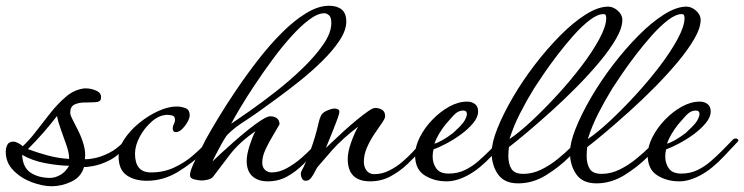

<svg xmlns="http://www.w3.org/2000/svg" viewBox="-23 -623 2585 667"><path d="M157 24Q125 24 87.5 10Q50 -4 23.5 -31Q-3 -58 -3 -96Q-3 -109 2.5 -120Q8 -131 24 -131Q31 -131 41 -125.5Q51 -120 56 -115Q79 -136 103 -167.5Q127 -199 152.5 -231Q178 -263 205.5 -286.5Q233 -310 264 -315Q267 -316 275 -316Q295 -316 313.5 -307Q332 -298 327 -278Q325 -269 308.5 -268Q292 -267 271.5 -267Q251 -267 236 -260Q221 -253 221 -231Q221 -223 230 -206Q239 -189 250 -166.5Q261 -144 268 -119Q275 -94 272 -70Q283 -69 305.5 -73.5Q328 -78 355.5 -91.5Q383 -105 407 -131Q410 -134 413 -134Q418 -134 420 -129Q422 -124 419 -120Q409 -107 392.5 -91Q376 -75 353 -64Q326 -51 302 -46.5Q278 -42 269 -43Q259 -8 225 8Q191 24 157 24ZM217 -71V-74Q217 -92 208 -118Q199 -144 189 -171.5Q179 -199 175 -220Q151 -189 126.5 -161Q102 -133 74 -105Q109 -92 144.5 -82.5Q180 -73 217 -71ZM151 -5Q168 -5 186 -15Q204 -25 217 -47Q177 -48 133 -56.5Q89 -65 54 -85Q56 -41 83.5 -23Q111 -5 151 -5Z M487 5Q444 5 416.5 -14.5Q389 -34 389 -80Q389 -110 409.5 -140.5Q430 -171 461.5 -196.5Q493 -222 527.5 -237.5Q562 -253 590 -253Q606 -253 621 -247.5Q636 -242 636 -222Q636 -213 628.5 -199.5Q621 -186 610 -175Q599 -164 588 -164Q577 -164 577 -177Q577 -185 581 -192Q585 -199 585 -206Q585 -219 576 -221.5Q567 -224 559 -224Q531 -224 505 -201.5Q479 -179 462.5 -148Q446 -117 446 -89Q446 -24 501 -24Q546 -24 582 -41Q618 -58 644.5 -80.5Q671 -103 686.5 -120Q702 -137 705 -137Q714 -137 714 -131Q714 -127 711 -122Q710 -120 704.5 -113.5Q699 -107 694 -102Q645 -56 594.5 -25.5Q544 5 487 5Z M907 7Q873 7 853.5 -11Q834 -29 834 -64Q834 -86 844 -117Q854 -148 864 -167Q809 -129 776.5 -87Q744 -45 718 -10Q712 -2 699.5 1Q687 4 677 4Q669 4 653 0.5Q637 -3 637 -15Q637 -27 648 -51.5Q659 -76 672 -100Q685 -124 691 -137Q708 -168 735.5 -213.5Q763 -259 798.5 -311.5Q834 -364 874 -415.5Q914 -467 956.5 -509.5Q999 -552 1041 -577.5Q1083 -603 1120 -603Q1148 -603 1164 -590Q1180 -577 1180 -548Q1180 -518 1157 -483Q1134 -448 1097 -411.5Q1060 -375 1018 -341.5Q976 -308 937.5 -280Q899 -252 874 -234Q847 -215 818.5 -196.5Q790 -178 767 -155Q764 -152 756 -139Q748 -126 739.5 -110Q731 -94 724 -80.5Q717 -67 715 -62Q724 -71 744 -89.5Q764 -108 789 -130Q814 -152 839.5 -172.5Q865 -193 885.5 -206Q906 -219 916 -219Q930 -219 939 -212Q948 -205 948 -191Q938 -173 924 -150Q910 -127 899 -103Q888 -79 888 -58Q888 -42 897.5 -33Q907 -24 921 -24Q947 -24 974 -39Q1001 -54 1024.5 -74.5Q1048 -95 1065.5 -114Q1083 -133 1091 -141Q1093 -143 1096 -143Q1104 -143 1104 -133Q1104 -129 1095 -119Q1086 -109 1082 -105Q1057 -78 1030.5 -52Q1004 -26 974 -9.5Q944 7 907 7ZM780 -193Q804 -209 846 -238.5Q888 -268 936.5 -306Q985 -344 1028.5 -386Q1072 -428 1100 -468.5Q1128 -509 1128 -543Q1128 -563 1120 -570Q1112 -577 1104 -577Q1081 -577 1051.5 -555Q1022 -533 989 -496.5Q956 -460 924 -416.5Q892 -373 863 -329.5Q834 -286 812.5 -250Q791 -214 780 -193Z M1263 7Q1185 7 1185 -71Q1185 -95 1196.5 -127.5Q1208 -160 1221 -183Q1165 -140 1131 -101.5Q1097 -63 1082 -45Q1078 -41 1072 -28.5Q1066 -16 1058 -5.5Q1050 5 1040 5Q1030 5 1026 -3Q1022 -11 1022 -19Q1022 -24 1025 -30Q1038 -53 1055.5 -100.5Q1073 -148 1084 -197Q1086 -205 1087.5 -210Q1089 -215 1092 -221Q1097 -232 1113.5 -239Q1130 -246 1140 -246Q1145 -246 1150.5 -243.5Q1156 -241 1156 -234Q1156 -229 1150 -212Q1144 -195 1135.5 -174Q1127 -153 1119.5 -134.5Q1112 -116 1109 -109Q1117 -116 1134 -132.5Q1151 -149 1172.5 -168.5Q1194 -188 1216 -206Q1238 -224 1255 -236Q1272 -248 1280 -248Q1294 -248 1304.5 -241.5Q1315 -235 1315 -219Q1315 -212 1304 -196Q1293 -180 1278 -158Q1263 -136 1252 -111Q1241 -86 1241 -61Q1241 -43 1250.5 -30.5Q1260 -18 1277 -18Q1304 -18 1329 -30.5Q1354 -43 1375 -61Q1396 -79 1412 -96.5Q1428 -114 1437 -124Q1438 -125 1439 -125Q1441 -125 1444 -122.5Q1447 -120 1447 -115Q1447 -110 1443 -106Q1420 -79 1392.5 -53Q1365 -27 1333 -10Q1301 7 1263 7Z M1529 7Q1485 7 1452 -14Q1419 -35 1419 -84Q1419 -114 1435.5 -146.5Q1452 -179 1479 -207Q1506 -235 1537.5 -252.5Q1569 -270 1600 -270Q1616 -270 1627 -261.5Q1638 -253 1638 -236Q1638 -216 1620.5 -195Q1603 -174 1577.5 -155.5Q1552 -137 1526 -123.5Q1500 -110 1483 -104Q1480 -92 1480 -79Q1480 -56 1492.5 -38Q1505 -20 1536 -20Q1567 -20 1592.5 -32.5Q1618 -45 1639 -63.5Q1660 -82 1677 -99Q1691 -113 1700 -122.5Q1709 -132 1716 -139Q1719 -142 1725 -142Q1730 -142 1733 -138.5Q1736 -135 1731 -130Q1727 -125 1717.5 -115.5Q1708 -106 1699.5 -96.5Q1691 -87 1687 -83Q1643 -36 1603 -14.5Q1563 7 1529 7ZM1486 -124Q1496 -126 1514.5 -136.5Q1533 -147 1551 -161Q1559 -168 1573 -182Q1587 -196 1592 -206Q1599 -219 1599 -227Q1599 -239 1586 -239Q1579 -239 1571 -236Q1561 -232 1547 -216Q1533 -200 1525 -191Q1513 -176 1502.5 -158.5Q1492 -141 1486 -124Z M1777 14Q1729 14 1707 -17.5Q1685 -49 1685 -93Q1685 -127 1705 -177Q1725 -227 1758.5 -284.5Q1792 -342 1834.5 -397.5Q1877 -453 1922.5 -499Q1968 -545 2011.5 -572.5Q2055 -600 2090 -600Q2107 -600 2123 -586Q2139 -572 2139 -554Q2139 -526 2117 -488Q2095 -450 2059 -407Q2023 -364 1979.5 -320Q1936 -276 1891.5 -236Q1847 -196 1808.5 -163.5Q1770 -131 1745 -112Q1744 -104 1743.5 -96.5Q1743 -89 1743 -81Q1743 -53 1754 -36Q1765 -19 1795 -19Q1827 -19 1857.5 -34Q1888 -49 1915 -71Q1942 -93 1962.5 -113.5Q1983 -134 1995 -146Q1996 -147 1998 -147Q2002 -147 2004.5 -141.5Q2007 -136 2005 -133Q1994 -119 1978.5 -103Q1963 -87 1954 -77Q1920 -43 1874 -14.5Q1828 14 1777 14ZM1747 -140Q1780 -162 1823.5 -202.5Q1867 -243 1912.5 -292.5Q1958 -342 1996.5 -392.5Q2035 -443 2059 -487.5Q2083 -532 2083 -560Q2083 -565 2081.5 -569.5Q2080 -574 2073 -574Q2053 -574 2026 -553.5Q1999 -533 1970 -500.5Q1941 -468 1913.5 -432Q1886 -396 1865 -365Q1844 -334 1833 -317Q1807 -275 1784 -230Q1761 -185 1747 -140Z M2049 14Q2001 14 1979 -17.5Q1957 -49 1957 -93Q1957 -127 1977 -177Q1997 -227 2030.5 -284.5Q2064 -342 2106.5 -397.5Q2149 -453 2194.5 -499Q2240 -545 2283.5 -572.5Q2327 -600 2362 -600Q2379 -600 2395 -586Q2411 -572 2411 -554Q2411 -526 2389 -488Q2367 -450 2331 -407Q2295 -364 2251.5 -320Q2208 -276 2163.5 -236Q2119 -196 2080.5 -163.5Q2042 -131 2017 -112Q2016 -104 2015.5 -96.5Q2015 -89 2015 -81Q2015 -53 2026 -36Q2037 -19 2067 -19Q2099 -19 2129.5 -34Q2160 -49 2187 -71Q2214 -93 2234.5 -113.5Q2255 -134 2267 -146Q2268 -147 2270 -147Q2274 -147 2276.5 -141.5Q2279 -136 2277 -133Q2266 -119 2250.5 -103Q2235 -87 2226 -77Q2192 -43 2146 -14.5Q2100 14 2049 14ZM2019 -140Q2052 -162 2095.5 -202.5Q2139 -243 2184.5 -292.5Q2230 -342 2268.5 -392.5Q2307 -443 2331 -487.5Q2355 -532 2355 -560Q2355 -565 2353.5 -569.5Q2352 -574 2345 -574Q2325 -574 2298 -553.5Q2271 -533 2242 -500.5Q2213 -468 2185.5 -432Q2158 -396 2137 -365Q2116 -334 2105 -317Q2079 -275 2056 -230Q2033 -185 2019 -140Z M2337 7Q2293 7 2260 -14Q2227 -35 2227 -84Q2227 -114 2243.5 -146.5Q2260 -179 2287 -207Q2314 -235 2345.5 -252.5Q2377 -270 2408 -270Q2424 -270 2435 -261.5Q2446 -253 2446 -236Q2446 -216 2428.5 -195Q2411 -174 2385.5 -155.5Q2360 -137 2334 -123.5Q2308 -110 2291 -104Q2288 -92 2288 -79Q2288 -56 2300.5 -38Q2313 -20 2344 -20Q2375 -20 2400.5 -32.5Q2426 -45 2447 -63.5Q2468 -82 2485 -99Q2499 -113 2508 -122.5Q2517 -132 2524 -139Q2527 -142 2533 -142Q2538 -142 2541 -138.5Q2544 -135 2539 -130Q2535 -125 2525.5 -115.5Q2516 -106 2507.5 -96.5Q2499 -87 2495 -83Q2451 -36 2411 -14.5Q2371 7 2337 7ZM2294 -124Q2304 -126 2322.5 -136.5Q2341 -147 2359 -161Q2367 -168 2381 -182Q2395 -196 2400 -206Q2407 -219 2407 -227Q2407 -239 2394 -239Q2387 -239 2379 -236Q2369 -232 2355 -216Q2341 -200 2333 -191Q2321 -176 2310.5 -158.5Q2300 -141 2294 -124Z"/></svg>

Font: Corinthia
Style: Bold
Weight: 700
Designer: Robert E. Leuschke
Foundry: Robert E. Leuschke
Version: Version 1.013; ttfautohint (v1.8.3)